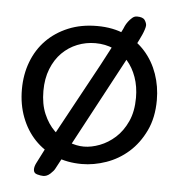

<svg xmlns="http://www.w3.org/2000/svg" viewBox="-46 -561 621 668"><g transform="rotate(5 264.5 -226.5)"><path d="M101 22Q131 -38 162.5 -96.5Q194 -155 227 -215Q260 -275 294 -338Q328 -401 362 -470Q363 -473 366.5 -480.5Q370 -488 376 -496Q382 -504 389.5 -510.5Q397 -517 406 -517Q427 -517 433.5 -507Q440 -497 440 -489Q440 -484 437 -474.5Q434 -465 429.5 -455Q425 -445 420.5 -436Q416 -427 413 -421L169 35Q165 43 153.5 53.5Q142 64 129 64Q120 64 107.5 60.5Q95 57 95 44Q95 34 101 22ZM500 -233Q500 -172 478 -126Q456 -80 421.5 -49.5Q387 -19 344 -4Q301 11 259 11Q208 11 166 -6.5Q124 -24 93.5 -56Q63 -88 46 -132.5Q29 -177 29 -230Q29 -282 46 -326.5Q63 -371 94.5 -403Q126 -435 170.5 -453.5Q215 -472 271 -472Q327 -472 369.5 -452.5Q412 -433 441 -400Q470 -367 485 -324Q500 -281 500 -233ZM270 -412Q237 -412 207 -400Q177 -388 154 -365Q131 -342 117.5 -308Q104 -274 104 -231Q104 -185 118.5 -151Q133 -117 156 -94.5Q179 -72 207 -61Q235 -50 261 -50Q287 -50 316 -61Q345 -72 370 -94.5Q395 -117 411 -152Q427 -187 427 -235Q427 -274 415.5 -306.5Q404 -339 383.5 -362.5Q363 -386 334 -399Q305 -412 270 -412Z"/></g></svg>

Font: Life Savers
Style: Bold
Weight: 700
Designer: Pablo Impallari, Rodrigo Fuenzalida, Brenda Gallo
Foundry: Pablo Impallari, Rodrigo Fuenzalida, Brenda Gallo
Version: Version 3.001; ttfautohint (v0.95) -l 8 -r 50 -G 200 -x 14 -